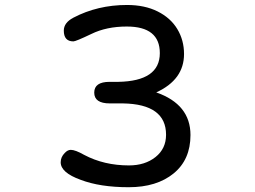

<svg xmlns="http://www.w3.org/2000/svg" viewBox="-20 -742 1040 783"><path d="M756.8 -191.4Q756.8 -90.8 688 -34.7Q619.1 21.5 504.9 21.5Q387.7 21.5 308.6 -8.8Q227.5 -38.1 227.5 -80.1Q227.5 -101.6 244.1 -118.2Q255.9 -130.9 268.6 -130.9Q287.1 -130.9 323.2 -110.4Q404.3 -67.4 505.9 -67.4Q571.3 -67.4 614.3 -101.6Q657.2 -135.7 657.2 -192.4Q657.2 -317.4 481.4 -320.3H427.7Q364.3 -320.3 364.3 -364.3Q364.3 -408.2 426.8 -408.2H461.9Q631.8 -411.1 631.8 -525.4Q631.8 -633.8 497.1 -633.8Q414.1 -633.8 352.5 -603.5Q289.1 -573.2 279.3 -573.2Q240.2 -573.2 240.2 -617.2Q240.2 -649.4 279.3 -669.9Q377.9 -721.7 498 -721.7Q570.3 -721.7 623 -695.3Q675.8 -668.9 703.1 -623.5Q730.5 -578.1 730.5 -521.5Q730.5 -417 617.2 -365.2Q756.8 -316.4 756.8 -191.4Z"/></svg>

Font: FakePearl
Style: Regular
Weight: 400
Version: Version 1.2